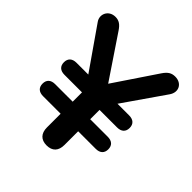

<svg xmlns="http://www.w3.org/2000/svg" viewBox="-195 -848 991 991"><g transform="rotate(45 300.0 -352.5)"><path d="M300 8C342 8 364 -16 364 -59V-159H492C523 -159 540 -175 540 -203C540 -231 523 -247 492 -247H364V-315H492C523 -315 540 -331 540 -359C540 -387 523 -403 492 -403H407L563 -628C591 -668 569 -713 519 -713C492 -713 475 -702 456 -674L300 -442L144 -674C126 -701 109 -713 83 -713C33 -713 12 -664 36 -630L194 -403H108C77 -403 60 -387 60 -359C60 -331 77 -315 108 -315H236V-247H108C77 -247 60 -231 60 -203C60 -175 77 -159 108 -159H236V-59C236 -16 259 8 300 8Z"/></g></svg>

Font: Nunito
Style: Bold
Weight: 700
Designer: Vernon Adams
Foundry: Vernon Adams
Version: Version 3.602